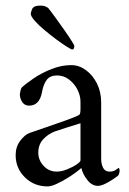

<svg xmlns="http://www.w3.org/2000/svg" viewBox="-20 -659 460 687"><path d="M125 -639Q136 -639 143.5 -635.5Q151 -632 152 -631Q164 -616 179.5 -594.5Q195 -573 210.5 -551Q226 -529 236 -513Q246 -497 246 -495Q246 -491 244.5 -486.5Q243 -482 238 -482Q235 -482 219 -492Q203 -502 181.5 -518Q160 -534 139 -551.5Q118 -569 104 -585Q90 -601 90 -610Q90 -614 95 -626.5Q100 -639 125 -639ZM235 -426Q263 -426 287.5 -408Q312 -390 327 -360Q342 -330 342 -292V-91Q342 -72 349 -58.5Q356 -45 372 -45Q386 -45 394 -51Q402 -57 404 -58Q406 -58 407 -55Q408 -52 408 -50Q408 -39 403 -31Q397 -26 383.5 -17Q370 -8 355.5 -1Q341 6 330 6Q309 6 292.5 -15Q276 -36 271 -58Q267 -54 252.5 -43Q238 -32 219 -20.5Q200 -9 181.5 -0.5Q163 8 150 8Q102 8 69 -24.5Q36 -57 36 -104Q36 -134 52.5 -155.5Q69 -177 85 -183Q113 -193 147.5 -204.5Q182 -216 212 -227Q242 -238 256 -244Q264 -247 266 -251.5Q268 -256 268 -269V-295Q268 -317 257 -338.5Q246 -360 227 -374.5Q208 -389 184 -389Q159 -389 147 -373Q135 -357 130 -328Q121 -281 84 -281Q68 -281 59.5 -294Q51 -307 51 -322Q51 -325 53 -333.5Q55 -342 58 -346Q73 -360 101 -379Q129 -398 164.5 -412Q200 -426 235 -426ZM183 -45Q200 -45 220 -53Q240 -61 254 -70.5Q268 -80 268 -85V-218Q249 -212 220 -203Q191 -194 177 -189Q151 -179 134 -160Q117 -141 117 -113Q117 -86 136 -65.5Q155 -45 183 -45Z"/></svg>

Font: Amiri
Style: Regular
Weight: 400
Designer: Khaled Hosny
Version: Version 0.114